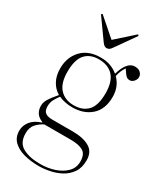

<svg xmlns="http://www.w3.org/2000/svg" viewBox="-241 -841 976 1156"><g transform="rotate(30 247.5 -263.0)"><path d="M237 230Q179 230 132 217Q85 204 57 176Q29 148 29 103Q29 68 52.5 38Q76 8 124 -7V-10Q94 -22 80.5 -42.5Q67 -63 67 -92Q67 -117 83.5 -142.5Q100 -168 128 -200V-202Q94 -222 74.5 -258.5Q55 -295 55 -344Q55 -422 102.5 -472.5Q150 -523 236 -523Q273 -523 303.5 -512Q334 -501 357 -481Q372 -532 393 -555.5Q414 -579 439 -579Q467 -579 480 -565Q493 -551 493 -537Q493 -519 480.5 -505Q468 -491 452 -491Q441 -491 433 -496Q425 -501 415 -515L397 -541Q386 -526 379 -508.5Q372 -491 368 -471Q415 -424 415 -353Q415 -267 364.5 -222Q314 -177 235 -177Q208 -177 184 -182Q160 -187 140 -196Q129 -182 116 -159.5Q103 -137 103 -109Q103 -97 106.5 -84Q110 -71 124.5 -62Q139 -53 171 -53H310Q383 -53 426.5 -28Q470 -3 470 56Q470 108 447 141.5Q424 175 388 194.5Q352 214 312 222Q272 230 237 230ZM236 -192Q298 -192 332.5 -229Q367 -266 367 -350Q367 -430 331.5 -469Q296 -508 230 -508Q170 -508 136.5 -470.5Q103 -433 103 -348Q103 -269 139 -230.5Q175 -192 236 -192ZM238 215Q291 215 337 199.5Q383 184 412 154.5Q441 125 441 82Q441 31 411.5 13.5Q382 -4 326 -4H141Q113 10 91.5 33.5Q70 57 70 98Q70 164 116.5 189.5Q163 215 238 215ZM236 -589Q229 -589 222 -592.5Q215 -596 205 -609L105 -749L112 -756L237 -647L359 -756L366 -749L265 -606Q253 -589 236 -589Z"/></g></svg>

Font: Literata 72pt ExtraLight
Style: Regular
Weight: 200
Designer: Latin by Veronika Burian and Jose Scaglione. Greek by Irene Vlachou. Cyrillic by Vera Evstafieva.
Foundry: TypeTogether
Version: Version 3.002